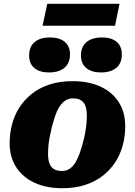

<svg xmlns="http://www.w3.org/2000/svg" viewBox="-20 -981 713 1015"><path d="M419 -229Q426 -255 430.5 -280Q435 -305 437 -328Q439 -351 439 -371Q439 -400 432 -420Q425 -440 409 -450.5Q393 -461 365 -461Q342 -461 324.5 -449Q307 -437 293.5 -415.5Q280 -394 271 -366.5Q262 -339 254 -309Q248 -283 243 -258Q238 -233 236 -210Q234 -187 234 -167Q234 -139 241 -118.5Q248 -98 264.5 -87.5Q281 -77 308 -77Q331 -77 348.5 -89Q366 -101 379 -122.5Q392 -144 401.5 -171.5Q411 -199 419 -229ZM31 -225Q31 -275 43.5 -323Q56 -371 82 -412Q108 -453 147.5 -484.5Q187 -516 241 -534Q295 -552 364 -552Q448 -552 510.5 -523.5Q573 -495 607.5 -441.5Q642 -388 642 -313Q642 -263 629.5 -215Q617 -167 591 -126Q565 -85 525.5 -53.5Q486 -22 432 -4Q378 14 309 14Q226 14 163.5 -14.5Q101 -43 66 -96.5Q31 -150 31 -225ZM239 -598Q291 -598 320.5 -622.5Q350 -647 350 -693Q350 -737 322 -760Q294 -783 244 -783Q192 -783 163 -758.5Q134 -734 134 -688Q134 -644 162 -621Q190 -598 239 -598ZM514 -598Q566 -598 595 -622.5Q624 -647 624 -693Q624 -737 596.5 -760Q569 -783 519 -783Q467 -783 437.5 -758.5Q408 -734 408 -688Q408 -644 436.5 -621Q465 -598 514 -598ZM230 -961H612L588 -845H205Z"/></svg>

Font: Roboto Serif 20pt ExtraBold
Style: Italic
Weight: 800
Italic angle: -10°
Version: Version 1.007